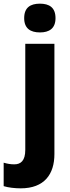

<svg xmlns="http://www.w3.org/2000/svg" viewBox="-71 -881 384 1048"><path d="M61 -782C61 -725 96 -704 147 -704C197 -704 232 -725 232 -782C232 -840 198 -861 147 -861C95 -861 61 -840 61 -782ZM42 147C171 147 226 70 226 -40V-642H67V-63C67 -3 42 16 7 16C-14 16 -30 13 -51 7V135C-26 143 11 147 42 147Z"/></svg>

Font: Noto Sans Kannada UI SemiCondensed ExtraBold
Style: Regular
Weight: 800
Width: 4
Designer: Jelle Bosma - Monotype Design Team
Foundry: Monotype Imaging Inc.
Version: Version 2.005